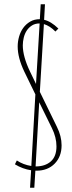

<svg xmlns="http://www.w3.org/2000/svg" viewBox="-20 -795 340 901"><path d="M126 4Q86 -2 50 -24L59 -42Q89 -22 127 -16L146 -352L94 -459Q63 -524 63 -577Q63 -600 69.5 -623Q76 -646 89 -664Q102 -682 121.5 -693.5Q141 -705 167 -705L171 -775H191L187 -702Q219 -695 254 -661L240 -647Q215 -673 186 -682L167 -364L247 -200Q269 -156 269 -113Q269 -60 236.5 -27Q204 6 151 6H146L141 86H121ZM166 -685Q145 -685 130 -675.5Q115 -666 105.5 -651.5Q96 -637 91.5 -618.5Q87 -600 87 -582Q87 -530 121 -459L149 -401ZM245 -108Q245 -151 223 -195L164 -315L147 -14Q192 -14 218.5 -37.5Q245 -61 245 -108Z"/></svg>

Font: Moniqa Thin Paragraph
Style: Regular
Weight: 100
Designer: Rajesh Rajput
Foundry: Rajesh Rajput
Version: Version 1.000